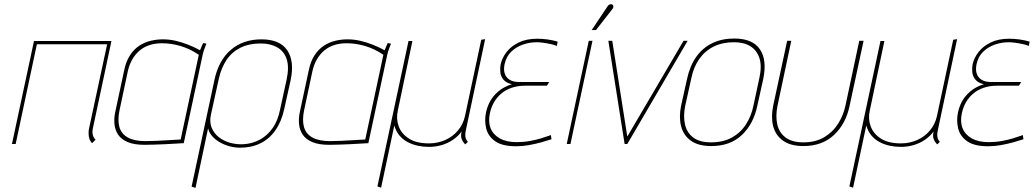

<svg xmlns="http://www.w3.org/2000/svg" viewBox="-20 -699 5018 932"><path d="M431 -77 521 -500H145L38 0H56L159 -484H500L413 -79Q410 -66 410 -55Q410 -44 411.5 -35Q413 -26 417 -18Q421 -10 427 -4L444 -21Q434 -30 430.5 -44Q427 -58 431 -77Z M982 -487 966 -490Q966 -490 961 -479Q956 -468 951 -455Q924 -470 893.5 -482Q863 -494 832.5 -501Q802 -508 771 -508Q741 -508 711.5 -501Q682 -494 656 -477Q630 -460 610.5 -430Q591 -400 582 -354L540 -158Q533 -127 535.5 -98Q538 -69 553 -46Q568 -23 599.5 -9.5Q631 4 682 4Q704 4 730 3Q756 2 781.5 1Q807 0 827.5 -1.5Q848 -3 860.5 -3.5Q873 -4 872 -4L964 -434Q967 -448 972 -461Q977 -474 982 -487ZM560 -163 600 -351Q607 -384 621.5 -409.5Q636 -435 657 -453Q678 -471 705.5 -480Q733 -489 766 -489Q790 -489 812.5 -485.5Q835 -482 857 -475.5Q879 -469 901 -458.5Q923 -448 945 -433L857 -22Q858 -22 841 -21Q824 -20 797.5 -18.5Q771 -17 741.5 -15.5Q712 -14 686 -14Q633 -14 601.5 -31Q570 -48 560 -81Q550 -114 560 -163Z M1360 -171 1391 -311Q1410 -403 1374 -455.5Q1338 -508 1249 -508Q1160 -508 1100.5 -457Q1041 -406 1021 -311L910 207L929 213L990 -76Q995 -55 1010.5 -37.5Q1026 -20 1048.5 -7.5Q1071 5 1096 11.5Q1121 18 1145 18Q1201 18 1244.5 -3.5Q1288 -25 1317.5 -67.5Q1347 -110 1360 -171ZM1372 -316 1339 -165Q1329 -114 1304 -78Q1279 -42 1243 -22Q1207 -2 1163 1Q1130 3 1098.5 -5.5Q1067 -14 1043 -32.5Q1019 -51 1007.5 -79Q996 -107 1004 -143L1042 -316Q1054 -370 1080 -408.5Q1106 -447 1147.5 -467.5Q1189 -488 1245 -488Q1293 -488 1326 -469Q1359 -450 1371.5 -412Q1384 -374 1372 -316Z M1878 -487 1862 -490Q1862 -490 1857 -479Q1852 -468 1847 -455Q1820 -470 1789.5 -482Q1759 -494 1728.5 -501Q1698 -508 1667 -508Q1637 -508 1607.5 -501Q1578 -494 1552 -477Q1526 -460 1506.5 -430Q1487 -400 1478 -354L1436 -158Q1429 -127 1431.5 -98Q1434 -69 1449 -46Q1464 -23 1495.5 -9.5Q1527 4 1578 4Q1600 4 1626 3Q1652 2 1677.5 1Q1703 0 1723.5 -1.5Q1744 -3 1756.5 -3.5Q1769 -4 1768 -4L1860 -434Q1863 -448 1868 -461Q1873 -474 1878 -487ZM1456 -163 1496 -351Q1503 -384 1517.5 -409.5Q1532 -435 1553 -453Q1574 -471 1601.5 -480Q1629 -489 1662 -489Q1686 -489 1708.5 -485.5Q1731 -482 1753 -475.5Q1775 -469 1797 -458.5Q1819 -448 1841 -433L1753 -22Q1754 -22 1737 -21Q1720 -20 1693.5 -18.5Q1667 -17 1637.5 -15.5Q1608 -14 1582 -14Q1529 -14 1497.5 -31Q1466 -48 1456 -81Q1446 -114 1456 -163Z M2242 -70 2335 -509 2316 -506 2237 -135Q2228 -95 2202.5 -65Q2177 -35 2140.5 -19Q2104 -3 2062 -3Q2002 -3 1965.5 -26Q1929 -49 1915.5 -85.5Q1902 -122 1911 -162L1982 -500H1963L1812 206L1830 212L1894 -90Q1902 -62 1918.5 -42Q1935 -22 1958.5 -9.5Q1982 3 2008.5 8.5Q2035 14 2062 14Q2096 14 2126.5 4.5Q2157 -5 2181 -22Q2205 -39 2221 -61Q2216 -41 2220 -28Q2224 -15 2230 -8Q2236 -1 2238 2L2251 -10Q2244 -19 2241 -27.5Q2238 -36 2238.5 -46Q2239 -56 2242 -70Z M2683 -476 2687 -497Q2663 -504 2638 -507.5Q2613 -511 2587 -511Q2536 -511 2498.5 -493Q2461 -475 2439 -446.5Q2417 -418 2410 -386Q2407 -370 2408.5 -350Q2410 -330 2423 -313.5Q2436 -297 2465 -290Q2417 -276 2383.5 -240.5Q2350 -205 2339 -152Q2331 -114 2340 -76Q2349 -38 2383.5 -13.5Q2418 11 2486 11Q2516 11 2547 5.5Q2578 0 2607 -8Q2636 -16 2657 -23L2654 -43Q2655 -44 2641.5 -39Q2628 -34 2605 -27Q2582 -20 2551.5 -14.5Q2521 -9 2488 -9Q2439 -9 2406.5 -27Q2374 -45 2361.5 -76.5Q2349 -108 2358 -149Q2364 -178 2378 -202.5Q2392 -227 2413.5 -245Q2435 -263 2464 -273Q2493 -283 2529 -283H2635L2646 -301H2498Q2471 -301 2453.5 -312Q2436 -323 2430 -342Q2424 -361 2429 -386Q2437 -424 2461 -447.5Q2485 -471 2518 -482.5Q2551 -494 2586 -494Q2598 -494 2616.5 -491.5Q2635 -489 2653.5 -485Q2672 -481 2683 -476Z M2951 -653Q2955 -657 2956.5 -661.5Q2958 -666 2957 -670.5Q2956 -675 2952 -677Q2949 -679 2944.5 -678.5Q2940 -678 2936 -675.5Q2932 -673 2929 -668L2852 -553H2873ZM2731 0H2749L2856 -501H2838Z M2933 -501 3012 0H3025L3318 -501H3298L3025 -36L2952 -501Z M3656 -185 3685 -316Q3704 -408 3668.5 -460Q3633 -512 3544 -512Q3484 -512 3437.5 -489.5Q3391 -467 3360 -423.5Q3329 -380 3315 -316L3286 -185Q3275 -131 3286 -87Q3297 -43 3333 -16.5Q3369 10 3433 10Q3525 10 3581.5 -44Q3638 -98 3656 -185ZM3666 -320 3637 -185Q3627 -135 3600.5 -94.5Q3574 -54 3532 -31Q3490 -8 3432 -8Q3376 -8 3345 -31.5Q3314 -55 3305 -95.5Q3296 -136 3306 -185L3336 -320Q3347 -374 3374.5 -413Q3402 -452 3444.5 -473Q3487 -494 3543 -494Q3591 -494 3622.5 -474.5Q3654 -455 3666.5 -416.5Q3679 -378 3666 -320Z M4104 -185 4172 -501H4151L4085 -191Q4075 -141 4049 -99.5Q4023 -58 3981 -33Q3939 -8 3880 -8Q3825 -8 3793.5 -31.5Q3762 -55 3753 -95.5Q3744 -136 3754 -185L3821 -501H3801L3733 -185Q3722 -131 3733 -87Q3744 -43 3780.5 -16.5Q3817 10 3880 10Q3971 10 4028.5 -44Q4086 -98 4104 -185Z M4533 -70 4626 -509 4607 -506 4528 -135Q4519 -95 4493.5 -65Q4468 -35 4431.5 -19Q4395 -3 4353 -3Q4293 -3 4256.5 -26Q4220 -49 4206.5 -85.5Q4193 -122 4202 -162L4273 -500H4254L4103 206L4121 212L4185 -90Q4193 -62 4209.5 -42Q4226 -22 4249.5 -9.5Q4273 3 4299.5 8.5Q4326 14 4353 14Q4387 14 4417.5 4.5Q4448 -5 4472 -22Q4496 -39 4512 -61Q4507 -41 4511 -28Q4515 -15 4521 -8Q4527 -1 4529 2L4542 -10Q4535 -19 4532 -27.5Q4529 -36 4529.5 -46Q4530 -56 4533 -70Z M4974 -476 4978 -497Q4954 -504 4929 -507.5Q4904 -511 4878 -511Q4827 -511 4789.5 -493Q4752 -475 4730 -446.5Q4708 -418 4701 -386Q4698 -370 4699.5 -350Q4701 -330 4714 -313.5Q4727 -297 4756 -290Q4708 -276 4674.5 -240.5Q4641 -205 4630 -152Q4622 -114 4631 -76Q4640 -38 4674.5 -13.5Q4709 11 4777 11Q4807 11 4838 5.5Q4869 0 4898 -8Q4927 -16 4948 -23L4945 -43Q4946 -44 4932.5 -39Q4919 -34 4896 -27Q4873 -20 4842.5 -14.5Q4812 -9 4779 -9Q4730 -9 4697.5 -27Q4665 -45 4652.5 -76.5Q4640 -108 4649 -149Q4655 -178 4669 -202.5Q4683 -227 4704.5 -245Q4726 -263 4755 -273Q4784 -283 4820 -283H4926L4937 -301H4789Q4762 -301 4744.5 -312Q4727 -323 4721 -342Q4715 -361 4720 -386Q4728 -424 4752 -447.5Q4776 -471 4809 -482.5Q4842 -494 4877 -494Q4889 -494 4907.5 -491.5Q4926 -489 4944.5 -485Q4963 -481 4974 -476Z"/></svg>

Font: Advent Pro Thin
Style: Italic
Weight: 250
Italic angle: -12°
Version: Version 3.000